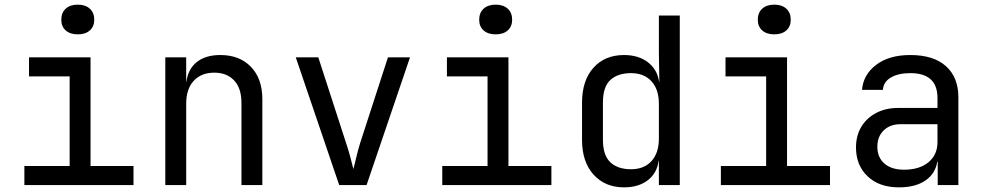

<svg xmlns="http://www.w3.org/2000/svg" viewBox="-20 -797 4240 827"><path d="M85 0V-82H280V-468H105V-550H370V-82H555V0ZM315 -649Q282 -649 263 -666Q244 -683 244 -712Q244 -742 263 -759.5Q282 -777 315 -777Q348 -777 367 -759.5Q386 -742 386 -712Q386 -683 367 -666Q348 -649 315 -649Z M692 0V-550H782V-445H783Q790 -500 828 -530Q866 -560 929 -560Q1012 -560 1061 -509Q1110 -458 1110 -370V0H1020V-354Q1020 -417 988.5 -450.5Q957 -484 903 -484Q847 -484 814.5 -449Q782 -414 782 -350V0Z M1441 0 1254 -550H1351L1471 -180Q1482 -147 1490 -116.5Q1498 -86 1502 -69Q1507 -86 1514 -116.5Q1521 -147 1531 -180L1651 -550H1746L1559 0Z M1885 0V-82H2080V-468H1905V-550H2170V-82H2355V0ZM2115 -649Q2082 -649 2063 -666Q2044 -683 2044 -712Q2044 -742 2063 -759.5Q2082 -777 2115 -777Q2148 -777 2167 -759.5Q2186 -742 2186 -712Q2186 -683 2167 -666Q2148 -649 2115 -649Z M2668 10Q2586 10 2536.5 -45Q2487 -100 2487 -194V-355Q2487 -450 2536 -505Q2585 -560 2668 -560Q2730 -560 2770.5 -529Q2811 -498 2819 -445H2820L2818 -570V-730H2908V0H2818V-105H2817Q2810 -51 2770 -20.5Q2730 10 2668 10ZM2698 -68Q2754 -68 2786 -103Q2818 -138 2818 -200V-350Q2818 -412 2786 -447Q2754 -482 2698 -482Q2641 -482 2609 -452.5Q2577 -423 2577 -355V-195Q2577 -128 2609 -98Q2641 -68 2698 -68Z M3085 0V-82H3280V-468H3105V-550H3370V-82H3555V0ZM3315 -649Q3282 -649 3263 -666Q3244 -683 3244 -712Q3244 -742 3263 -759.5Q3282 -777 3315 -777Q3348 -777 3367 -759.5Q3386 -742 3386 -712Q3386 -683 3367 -666Q3348 -649 3315 -649Z M3852 10Q3767 10 3717 -37.5Q3667 -85 3667 -162Q3667 -213 3690 -251Q3713 -289 3754 -310.5Q3795 -332 3848 -332H4018V-375Q4018 -482 3901 -482Q3849 -482 3817 -463Q3785 -444 3783 -410H3693Q3698 -475 3753.5 -517.5Q3809 -560 3901 -560Q4001 -560 4054.5 -512Q4108 -464 4108 -378V0H4019V-100H4017Q4009 -49 3966 -19.5Q3923 10 3852 10ZM3874 -66Q3940 -66 3979 -98Q4018 -130 4018 -185V-262H3858Q3814 -262 3786.5 -235.5Q3759 -209 3759 -165Q3759 -119 3789.5 -92.5Q3820 -66 3874 -66Z"/></svg>

Font: JetBrainsMonoNL NF
Style: Regular
Weight: 400
Designer: Philipp Nurullin, Konstantin Bulenkov
Foundry: JetBrains
Version: Version 2.304; ttfautohint (v1.8.4.7-5d5b);Nerd Fonts 3.2.1